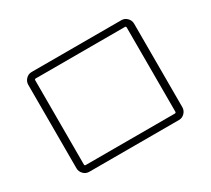

<svg xmlns="http://www.w3.org/2000/svg" viewBox="-134 -938 1268 1156"><g transform="rotate(-30 500.0 -360.0)"><path d="M182 -652V-68Q182 -59 190 -59H810Q818 -59 818 -68V-652Q818 -661 810 -661H190Q182 -661 182 -652ZM188 -13Q165 -13 148.5 -30Q132 -47 132 -70V-650Q132 -673 148.5 -690Q165 -707 188 -707H812Q835 -707 851.5 -690Q868 -673 868 -650V-70Q868 -47 851.5 -30Q835 -13 812 -13Z"/></g></svg>

Font: Rounded Mplus 1c Light
Style: Regular
Weight: 300
Version: Version 1.059.20150529